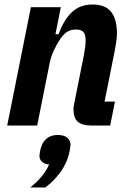

<svg xmlns="http://www.w3.org/2000/svg" viewBox="-20 -557 575 852"><path d="M145 0H12L117 -525H250L226 -405H240Q263 -469 299 -503Q335 -537 391 -537Q447 -537 473 -504.5Q499 -472 499 -407Q499 -390 495 -365.5Q491 -341 488 -326L444 -106H490L469 0H385Q344 0 325 -17Q306 -34 306 -72Q306 -79 307.5 -87Q309 -95 310 -101L352 -311Q355 -327 357.5 -344.5Q360 -362 360 -377Q360 -403 350.5 -414.5Q341 -426 317 -426Q294 -426 277.5 -415.5Q261 -405 244 -379Q230 -357 218 -331.5Q206 -306 200 -275ZM236 42Q265 42 279 54.5Q293 67 293 86Q293 90 291 101.5Q289 113 287 123Q277 166 249.5 205Q222 244 181 275H114Q143 252 164 227Q185 202 198 173Q177 171 166 160.5Q155 150 155 135Q155 130 157 118.5Q159 107 162 97Q170 71 188.5 56.5Q207 42 236 42Z"/></svg>

Font: IBM Plex Sans Condensed
Style: Bold Italic
Weight: 700
Width: 3
Italic angle: -11.31°
Designer: Mike Abbink, Paul van der Laan, Pieter van Rosmalen
Foundry: Bold Monday
Version: Version 3.201